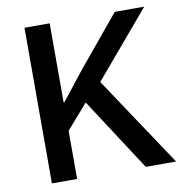

<svg xmlns="http://www.w3.org/2000/svg" viewBox="-79 -773 818 848"><g transform="rotate(-10 330.0 -349.0)"><path d="M295 -326 199 -216V0H86V-698H199V-344H203L303 -471L491 -698H623L374 -404L643 0H507Z"/></g></svg>

Font: IBM Plex Sans Thai Medm
Style: Regular
Weight: 500
Designer: Mike Abbink, Paul van der Laan, Pieter van Rosmalen, Ben Mitchell, Mark Frömberg
Foundry: Bold Monday
Version: Version 1.2